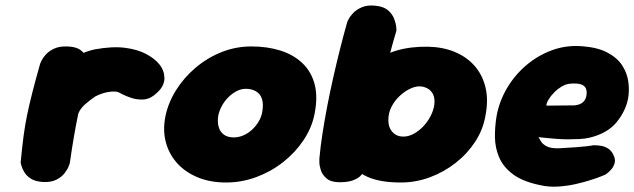

<svg xmlns="http://www.w3.org/2000/svg" viewBox="-20 -671 2336 707"><path d="M131 -40Q111 -38 100.5 -49Q90 -60 86.5 -76.5Q83 -93 83.5 -110Q84 -127 86 -139Q88 -151 88 -151Q87 -184 88.5 -203Q90 -222 92.5 -232.5Q95 -243 98 -250Q101 -257 103 -266Q119 -325 153.5 -371.5Q188 -418 233.5 -448Q279 -478 328 -489Q393 -501 440 -495Q487 -489 518.5 -472Q550 -455 566 -435Q566 -435 571 -428.5Q576 -422 580.5 -410.5Q585 -399 585.5 -384Q586 -369 577.5 -353Q569 -337 547 -320Q528 -305 505.5 -304.5Q483 -304 463.5 -310.5Q444 -317 431.5 -323.5Q419 -330 419 -330Q409 -336 384 -333Q359 -330 331 -316Q312 -303 294 -287.5Q276 -272 268 -252Q262 -231 256.5 -212Q251 -193 246 -175Q241 -157 237 -137Q233 -117 230 -93Q230 -93 220.5 -81Q211 -69 189.5 -56.5Q168 -44 131 -40ZM136 -1Q109 -3 93 -13.5Q77 -24 69 -38Q61 -52 58.5 -62Q56 -72 56 -72Q61 -126 66.5 -168Q72 -210 80 -248.5Q88 -287 99.5 -332Q111 -377 128 -437Q128 -437 132.5 -447Q137 -457 148 -469.5Q159 -482 178.5 -491.5Q198 -501 228 -500Q261 -499 277.5 -486Q294 -473 300 -456.5Q306 -440 306.5 -427.5Q307 -415 307 -415Q295 -367 285.5 -328Q276 -289 268 -251Q260 -213 252.5 -169.5Q245 -126 237 -70Q237 -70 233 -59Q229 -48 218 -33.5Q207 -19 187 -9Q167 1 136 -1Z M812 1Q754 1 708 -18Q662 -37 632 -70.5Q602 -104 590.5 -148Q579 -192 589 -242Q599 -292 628 -338.5Q657 -385 700 -421.5Q743 -458 795.5 -479Q848 -500 906 -500Q964 -500 1012 -485Q1060 -470 1093 -439Q1126 -408 1138.5 -361Q1151 -314 1138 -250Q1128 -200 1097.5 -154.5Q1067 -109 1022.5 -74Q978 -39 924 -19Q870 1 812 1ZM841 -165Q858 -165 875 -172Q892 -179 906.5 -192Q921 -205 931 -221Q941 -237 945 -255Q951 -286 945 -305.5Q939 -325 923 -334.5Q907 -344 885 -344Q868 -344 851.5 -335.5Q835 -327 821 -313Q807 -299 797.5 -282Q788 -265 784 -247Q780 -223 785 -204.5Q790 -186 804 -175.5Q818 -165 841 -165Z M1456 1Q1380 1 1334 -19.5Q1288 -40 1267 -75Q1246 -110 1244 -155Q1242 -200 1252 -250Q1265 -314 1290 -361.5Q1315 -409 1352.5 -439.5Q1390 -470 1441 -485Q1492 -500 1556 -499Q1610 -498 1654 -480Q1698 -462 1727.5 -428.5Q1757 -395 1768 -348Q1779 -301 1767 -242Q1758 -192 1729 -148Q1700 -104 1657 -70.5Q1614 -37 1562.5 -18Q1511 1 1456 1ZM1231 0Q1199 0 1183 -13.5Q1167 -27 1161.5 -44Q1156 -61 1156 -74Q1156 -87 1156 -87Q1160 -131 1167.5 -179.5Q1175 -228 1185 -280Q1195 -332 1207 -385Q1219 -438 1232 -490Q1245 -542 1259 -591Q1259 -591 1264 -601Q1269 -611 1281 -623.5Q1293 -636 1313 -644.5Q1333 -653 1362 -650Q1393 -647 1409 -633Q1425 -619 1431.5 -601.5Q1438 -584 1439 -571.5Q1440 -559 1440 -559Q1428 -519 1414.5 -468.5Q1401 -418 1386.5 -362.5Q1372 -307 1358.5 -249.5Q1345 -192 1333.5 -136.5Q1322 -81 1315 -32Q1315 -32 1308 -24Q1301 -16 1282.5 -8Q1264 0 1231 0ZM1465 -168Q1486 -168 1506.5 -180Q1527 -192 1543.5 -211Q1560 -230 1570 -253Q1580 -276 1580 -297Q1580 -316 1572 -328.5Q1564 -341 1551 -347Q1538 -353 1524 -353Q1508 -353 1488.5 -343.5Q1469 -334 1451 -317Q1433 -300 1421.5 -277.5Q1410 -255 1410 -229Q1410 -201 1425.5 -184.5Q1441 -168 1465 -168Z M1970 11Q1906 -2 1870 -28.5Q1834 -55 1818.5 -90.5Q1803 -126 1802.5 -166Q1802 -206 1809 -246Q1819 -299 1847 -346.5Q1875 -394 1917 -430Q1959 -466 2011 -485.5Q2063 -505 2121 -501Q2179 -497 2215.5 -478Q2252 -459 2270.5 -431Q2289 -403 2293.5 -371Q2298 -339 2293 -309Q2284 -262 2250.5 -221Q2217 -180 2151 -164Q2134 -160 2114 -159Q2094 -158 2072.5 -158Q2051 -158 2031.5 -159.5Q2012 -161 1996.5 -162.5Q1981 -164 1972 -165Q1963 -166 1963 -166Q1966 -161 1972 -150.5Q1978 -140 1993.5 -132Q2009 -124 2039 -125Q2078 -127 2102.5 -129Q2127 -131 2140.5 -132.5Q2154 -134 2158.5 -135Q2163 -136 2163 -136Q2163 -136 2172 -136Q2181 -136 2193.5 -134Q2206 -132 2218.5 -124.5Q2231 -117 2238 -102Q2247 -85 2243.5 -71.5Q2240 -58 2231.5 -48Q2223 -38 2216 -33Q2209 -28 2209 -28Q2209 -28 2194.5 -22Q2180 -16 2155 -8Q2130 0 2099 7Q2068 14 2034.5 16Q2001 18 1970 11ZM1992 -282 2096 -283Q2096 -283 2099.5 -283.5Q2103 -284 2109 -285.5Q2115 -287 2121 -290.5Q2127 -294 2132 -300.5Q2137 -307 2139 -317Q2142 -333 2138 -344Q2134 -355 2120.5 -360Q2107 -365 2081 -363Q2065 -362 2049.5 -353Q2034 -344 2021 -331Q2008 -318 2000 -304.5Q1992 -291 1992 -282Z"/></svg>

Font: Sour Gummy Black
Style: Italic
Weight: 900
Italic angle: -11.3°
Designer: Stefie Justprince
Foundry: Eifetstype
Version: Version 1.000